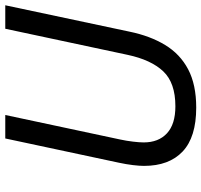

<svg xmlns="http://www.w3.org/2000/svg" viewBox="-38 -716 764 728"><g transform="rotate(-90 344.0 -352.0)"><path d="M300 10Q188 10 133.5 -41.5Q79 -93 79 -188Q79 -205 82 -230Q85 -255 91 -283L183 -714H272L179 -278Q174 -255 171 -230Q168 -205 168 -189Q168 -133 202.5 -101Q237 -69 305 -69Q394 -69 437.5 -115Q481 -161 500 -250L599 -714H688L588 -243Q572 -165 537.5 -108Q503 -51 445 -20.5Q387 10 300 10Z"/></g></svg>

Font: Noto Sans IKEA
Style: Italic
Weight: 400
Italic angle: -12°
Designer: Monotype Design Team
Foundry: Monotype Imaging Inc.
Version: Version 2.001